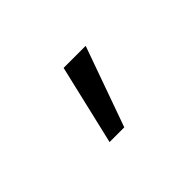

<svg xmlns="http://www.w3.org/2000/svg" viewBox="-46 -243 443 443"><g transform="rotate(-45 175.0 -22.0)"><path d="M170 76H122L168 -120H240Z"/></g></svg>

Font: Inconsolata ExtraCondensed ExtraBold
Style: Regular
Weight: 800
Width: 2
Monospace: yes
Designer: Raph Levien, Cyreal, Brenton Simpson
Foundry: Raph Levien, Cyreal, Google
Version: Version 3.001; ttfautohint (v1.8.2.53-6de2)